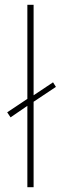

<svg xmlns="http://www.w3.org/2000/svg" viewBox="-20 -780 253 800"><path d="M94 0H120V-356L213 -418L201 -437L120 -383V-760H94V-368L10 -312L24 -291L94 -339Z"/></svg>

Font: Noto Sans Arabic UI Th
Style: Regular
Weight: 100
Designer: Monotype Design Team, Nadine Chahine and Nizar Qandah
Foundry: Monotype Imaging Inc.
Version: Version 2.010